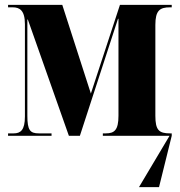

<svg xmlns="http://www.w3.org/2000/svg" viewBox="-20 -556 735 786"><path d="M13 0H191V-10H139C103 -10 92 -23 92 -82V-476H94L262 0H307L463 -479H465V-82C465 -23 448 -10 413 -10H401V0H674L549 210H631L683 0V-10H676C631 -10 616 -23 616 -82V-454C616 -513 634 -526 676 -526H683V-536H471L352 -173L235 -536H13V-526H32C60 -526 82 -514 82 -457V-79C82 -23 64 -10 36 -10H13Z"/></svg>

Font: Noto Serif Display ExtraCondensed Black
Style: Regular
Weight: 900
Width: 2
Designer: Monotype Design Team
Foundry: Monotype Imaging Inc.
Version: Version 2.009